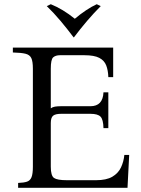

<svg xmlns="http://www.w3.org/2000/svg" viewBox="-20 -891 668 911"><path d="M66 0V-23Q93 -24 108 -29Q123 -34 129.5 -50Q136 -66 136 -100V-565Q136 -600 128.5 -615.5Q121 -631 101 -636Q81 -641 41 -642V-665H517V-525H494Q493 -557 484 -580.5Q475 -604 451 -616.5Q427 -629 380 -629H265Q244 -629 232.5 -619Q221 -609 221 -565V-377Q229 -383 240.5 -385Q252 -387 268 -387H409Q468 -387 471 -453H494V-283H471Q470 -324 457 -337.5Q444 -351 409 -351H270Q243 -351 232 -342Q221 -333 221 -307V-100Q221 -57 236.5 -46.5Q252 -36 297 -36H436Q485 -36 513 -52.5Q541 -69 554 -96.5Q567 -124 570 -156H593L585 0ZM439 -871 458 -862Q425 -829 393 -791.5Q361 -754 331 -714H329Q299 -754 267.5 -791.5Q236 -829 202 -862L221 -871Q278 -848 335 -802Q361 -824 388 -842Q415 -860 439 -871Z"/></svg>

Font: Bona Nova
Style: Regular
Weight: 400
Designer: Mateusz Machalski
Foundry: Capitalics
Version: Version 4.001; ttfautohint (v1.8.3)